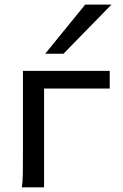

<svg xmlns="http://www.w3.org/2000/svg" viewBox="-20 -801 526 821"><path d="M73.2 0Q77.1 -20.5 77.6 -59.3Q78.1 -98.1 78.1 -148.9V-498H449.2V-422.4H168.5V0ZM456.5 -781.2 251.5 -571.3H173.3L344.2 -781.2Z"/></svg>

Font: Andika CyrE
Style: Regular
Weight: 400
Designer: Victor Gaultney, Annie Olsen, Julie Remington, Don Collingsworth, Eric Hays, Becca Hirsbrunner
Foundry: SIL International
Version: Version 5.000